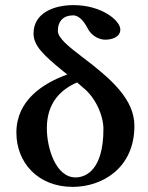

<svg xmlns="http://www.w3.org/2000/svg" viewBox="-20 -718 580 750"><path d="M243 -427C151 -394 44 -328 44 -200C44 -83 128 12 264 12C380 12 505 -62 505 -226C505 -330 416 -409 298 -498C252 -533 206 -569 206 -597C206 -637 229 -658 266 -658C282 -658 303 -645 322 -608C341 -571 375 -563 391 -563C414 -563 450 -571 450 -603C450 -637 378 -698 267 -698C188 -698 111 -666 111 -587C111 -540 149 -503 229 -438ZM303 -377C353 -338 384 -267 384 -214C384 -56 317 -25 275 -25C198 -25 163 -139 163 -217C163 -321 222 -370 281 -396Z"/></svg>

Font: Libertinus Serif Semibold
Style: Regular
Weight: 600
Designer: Philipp H. Poll, Khaled Hosny
Foundry: Caleb Maclennan
Version: Version 7.050;RELEASE